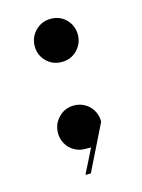

<svg xmlns="http://www.w3.org/2000/svg" viewBox="-90 -516 487 657"><g transform="rotate(-15 153.5 -187.5)"><path d="M77.1 -76.2Q77.1 -108.9 100.1 -131.8Q122.1 -153.8 153.8 -153.8Q184.6 -153.8 208 -131.8Q230 -108.4 230 -76.2L149.9 85.9H130.9L173.8 0H153.8Q122.6 0 99.1 -22Q77.1 -45.4 77.1 -76.2ZM77.1 -383.8Q77.1 -416 99.6 -438.5Q122.1 -460.9 153.8 -460.9Q186 -460.9 208 -439Q230 -416 230 -384.3Q230 -353.5 208 -330.6Q186 -308.1 153.3 -308.1Q121.1 -308.1 99.1 -330.1Q77.1 -352.1 77.1 -383.8Z"/></g></svg>

Font: Hjet
Style: Regular
Weight: 400
Designer: T. Christopher White
Version: Version 1.2